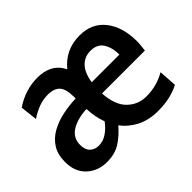

<svg xmlns="http://www.w3.org/2000/svg" viewBox="-110 -699 904 904"><g transform="rotate(-45 342.0 -247.0)"><path d="M158.5 10Q99.5 10 59.2 -27.2Q19 -64.5 19 -130.5Q19 -180 40.2 -213.2Q61.5 -246.5 97.2 -266.5Q133 -286.5 177 -295.8Q221 -305 266 -306.5V-317Q266 -369.5 246.8 -390.8Q227.5 -412 185 -412Q154.5 -412 125.8 -401.5Q97 -391 65.5 -370.5L56 -455.5Q126.5 -503.5 208.5 -503.5Q252.5 -503.5 284.5 -486.2Q316.5 -469 335.5 -431.5Q362.5 -465.5 400.8 -484.5Q439 -503.5 489.5 -503.5Q570 -503.5 615.5 -445.8Q661 -388 661 -292.5Q661 -279 659.5 -264.8Q658 -250.5 656 -235.5H370.5Q375.5 -154 414.5 -115.8Q453.5 -77.5 509 -77.5Q579 -77.5 636 -111.5L642 -21.5Q615.5 -7 579.5 1.5Q543.5 10 500 10Q438.5 10 393.2 -13Q348 -36 318.5 -75Q286 -37 249.2 -13.5Q212.5 10 158.5 10ZM474 -416Q434 -416 408 -388.8Q382 -361.5 373.5 -307H558Q558 -353 538.5 -384.5Q519 -416 474 -416ZM126 -136.5Q126 -105 142.8 -88.5Q159.5 -72 186 -72Q215 -72 240.2 -88.8Q265.5 -105.5 286.5 -134Q269 -180.5 267 -235.5Q203.5 -232.5 164.8 -207.8Q126 -183 126 -136.5Z"/></g></svg>

Font: Cabin Condensed Medium
Style: Regular
Weight: 500
Width: 3
Designer: Pablo Impallari
Foundry: Pablo Impallari. http://www.impallari.com Igino Marini. http://www.ikern.com
Version: Version 3.001; ttfautohint (v1.8.3)